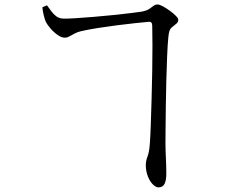

<svg xmlns="http://www.w3.org/2000/svg" viewBox="-20 -784 1040 853"><path d="M656.3 -669.6Q656.3 -679.7 652.2 -683.9Q648.1 -688.1 638.6 -686.9Q617.2 -684.9 580.3 -681.1Q543.4 -677.3 500.1 -671.7Q456.9 -666.2 415 -659.6Q373 -653 340 -645.4Q324.9 -642 311.9 -635.2Q298.9 -628.5 288.5 -622.5Q278.2 -616.6 267.7 -616.6Q253.2 -616.6 235.6 -629Q218.1 -641.4 203.7 -658.3Q189.4 -675.2 183.4 -687.3Q179 -697.8 174.4 -715.8Q169.8 -733.8 168.3 -751.7L188.7 -760.4Q198.1 -748.2 207.4 -734.9Q216.8 -721.6 229.6 -711.9Q242.3 -702.1 260.8 -701.4Q276.3 -700.6 312.2 -702.9Q348.2 -705.1 393.1 -708.8Q438.1 -712.5 482.7 -717.1Q527.3 -721.7 561.5 -725.9Q595.7 -730 609.7 -732.3Q632.1 -736.8 643.2 -744.4Q654.3 -751.9 662.1 -758Q669.8 -764.1 680.6 -764.1Q688.5 -764.1 703.7 -755.9Q718.9 -747.6 734.7 -736.1Q750.5 -724.6 761.3 -713.6Q772 -702.6 772 -696.2Q772 -686.2 765 -680.1Q758 -674.1 747.2 -665.6Q737.4 -658.2 733.6 -648.8Q729.8 -639.4 727.8 -617.9Q724.6 -585.1 722.5 -534.3Q720.4 -483.4 718.9 -425.8Q717.4 -368.2 716.7 -313.2Q716.1 -258.2 715.6 -215.4Q715.1 -172.6 715.1 -153.7Q715.1 -118.1 717 -82.4Q718.8 -46.7 718.8 -18.6Q719.6 14.3 711.7 31.4Q703.8 48.5 684.2 48.5Q672.4 48.5 659.1 35.3Q645.7 22.1 636.8 -0.8Q627.8 -23.6 627.8 -50.6Q627.8 -69.8 635.5 -89Q643.2 -108.1 645.9 -149Q648.1 -176.8 649.8 -227.8Q651.5 -278.9 653.4 -341.7Q655.3 -404.4 656.3 -467.4Q657.3 -530.3 657.3 -583.9Q657.3 -637.4 656.3 -669.6Z"/></svg>

Font: Noto Serif KR ExtraLight
Style: Regular
Weight: 200
Designer: Ryoko NISHIZUKA 西塚涼子 (kana & ideographs); Frank Grießhammer (Latin, Greek & Cyrillic); Wenlong ZHANG 张文龙 (bopomofo); San
Foundry: Adobe
Version: Version 2.002-H1;hotconv 1.1.0;makeotfexe 2.6.0